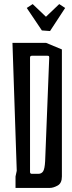

<svg xmlns="http://www.w3.org/2000/svg" viewBox="-20 -920 352 940"><path d="M225 -768 185 -771 111 -881 140 -900 205 -838 270 -900 299 -881ZM283 -678V-56Q283 -23 262 -11.5Q241 0 224 0H56V-56L62 -84L41 -710H206ZM201 -131 221 -638Q221 -644 219 -645.5Q217 -647 212 -647H136Q127 -647 127 -638V-78Q127 -69 136 -69H168Q183 -69 191 -81Q199 -93 201 -131Z"/></svg>

Font: Bahiana
Style: Regular
Weight: 400
Designer: Pablo Cosgaya & Dani Raskovsky
Foundry: Pablo Cosgaya & Dani Raskovsky
Version: Version 1.005